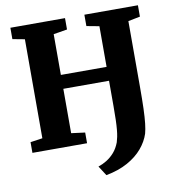

<svg xmlns="http://www.w3.org/2000/svg" viewBox="-99 -832 1036 1123"><g transform="rotate(-10 419.0 -270.0)"><path d="M441.5 203.5 404.5 146Q430.5 137.5 455.5 122Q480.5 106.5 501 83Q521.5 59.5 534.5 25Q539 10.5 542.5 -6.8Q546 -24 548.2 -48Q550.5 -72 551.5 -106Q552.5 -140 552.5 -186.5V-337.5H281V-74L362.5 -63.5V0H38V-63.5L110 -74V-662L38 -675.5V-743H362.5V-675.5L281 -662V-420H552.5V-661.5L477.5 -675.5V-743H795.5V-675.5L724.5 -661.5V-272Q724.5 -195.5 722.8 -142.5Q721 -89.5 717 -54.5Q713 -19.5 706.5 4Q692 49 658 89.2Q624 129.5 570 159.5Q516 189.5 441.5 203.5Z"/></g></svg>

Font: Merriweather 24pt Black
Style: Regular
Weight: 900
Designer: Eben Sorkin
Foundry: Eben Sorkin
Version: Version 2.100